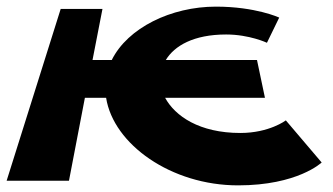

<svg xmlns="http://www.w3.org/2000/svg" viewBox="-26 -546 1005 579"><path d="M699 -145C575 -145 502 -196 472 -251H773L749 -365H474C500 -408 558 -442 656 -442C726 -442 779 -417 779 -417L816 -493C816 -493 745 -526 625 -526C490 -526 359 -462 311 -365H253L283 -519H157L-6 -1H182L230 -251H294C316 -111 490 13 692 13C872 13 944 -56 944 -56L836 -183C836 -183 786 -145 699 -145Z"/></svg>

Font: Hussar Milosc
Style: Bold
Weight: 700
Foundry: Cannot Into Space Fonts
Version: Version 1.02